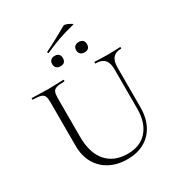

<svg xmlns="http://www.w3.org/2000/svg" viewBox="-215 -1062 1126 1214"><g transform="rotate(-30 348.5 -455.0)"><path d="M572 -520Q572 -568 551.5 -590.5Q531 -613 487 -613Q484 -613 484 -619Q484 -625 487 -625Q509 -625 532.5 -623.5Q556 -622 584 -622Q607 -622 630.5 -623.5Q654 -625 673 -625Q675 -625 675 -619Q675 -613 673 -613Q633 -613 613.5 -590.5Q594 -568 594 -520V-234Q594 -155 565 -100Q536 -45 483.5 -16Q431 13 361 13Q287 13 232 -16.5Q177 -46 147 -99.5Q117 -153 117 -225V-544Q117 -573 110.5 -587.5Q104 -602 85 -607.5Q66 -613 28 -613Q26 -613 26 -619Q26 -625 28 -625Q52 -625 81 -623.5Q110 -622 143 -622Q177 -622 206.5 -623.5Q236 -625 258 -625Q261 -625 261 -619Q261 -613 258 -613Q220 -613 201 -607Q182 -601 176 -586Q170 -571 170 -542V-260Q170 -142 225 -79Q280 -16 379 -16Q471 -16 521.5 -74Q572 -132 572 -233ZM264 -819Q260 -818 258 -823Q256 -828 260 -830Q309 -853 350 -876.5Q391 -900 432 -922Q435 -924 445.5 -921Q456 -918 467.5 -912.5Q479 -907 485.5 -902.5Q492 -898 487 -896Q420 -880 367.5 -861Q315 -842 264 -819ZM287 -708Q268 -708 257.5 -718Q247 -728 247 -747Q247 -764 257.5 -774Q268 -784 287 -784Q305 -784 315 -774Q325 -764 325 -747Q325 -708 287 -708ZM462 -708Q444 -708 433 -718Q422 -728 422 -747Q422 -764 433 -774Q444 -784 462 -784Q481 -784 491 -774Q501 -764 501 -747Q501 -708 462 -708Z"/></g></svg>

Font: Cormorant Light Light
Style: Regular
Weight: 300
Version: Version 4.000